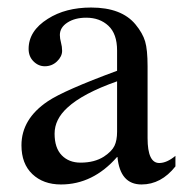

<svg xmlns="http://www.w3.org/2000/svg" viewBox="-20 -480 490 510"><path d="M446 -66V-38Q408 10 356 10Q299 10 292 -63H291Q227 10 142 10Q95 10 66 -17.5Q37 -45 37 -94Q37 -164 107 -211Q150 -240 291 -292V-346Q291 -390 268 -411.5Q245 -433 209 -433Q179 -433 159 -420Q139 -407 139 -387Q139 -378 142 -367Q145 -356 145 -345Q145 -330 131.5 -317Q118 -304 99 -304Q82 -304 69 -317Q56 -330 56 -350Q56 -398 107 -430Q154 -460 222 -460Q303 -460 340 -415Q359 -392 365.5 -370Q372 -348 372 -304V-113Q372 -47 403 -47Q423 -47 446 -66ZM291 -130V-264Q200 -232 159 -194Q125 -163 125 -125Q125 -87 144 -67.5Q163 -48 194 -48Q231 -48 256 -64Q277 -78 284 -92.5Q291 -107 291 -130Z"/></svg>

Font: STIX MathJax Alphabets
Style: Regular
Weight: 400
Designer: MicroPress Inc., with final additions and corrections provided by Coen Hoffman, Elsevier (retired)
Version: Version 1.1.1